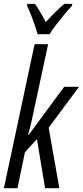

<svg xmlns="http://www.w3.org/2000/svg" viewBox="-20 -993 437 1013"><path d="M0.5 0 162.6 -759.8H233.9L154.3 -389.6Q151.4 -375 147.5 -357.9Q143.6 -340.8 138.7 -321.5Q133.8 -302.2 127.9 -280.3H130.4L318.8 -535.2H397L236.8 -319.3L293 0H217.8L174.8 -259.3L111.3 -189L72.3 0ZM178.2 -812.5Q173.8 -830.1 163.8 -859.1Q153.8 -888.2 142.6 -917Q131.3 -945.8 122.6 -962.4L124.5 -972.7H165Q171.9 -962.4 180.9 -948Q189.9 -933.6 200.4 -915.5Q210.9 -897.5 221.7 -876.5Q248 -905.3 272.7 -929.9Q297.4 -954.6 319.8 -972.7H361.3L359.9 -962.4Q343.8 -945.8 320.3 -917.7Q296.9 -889.6 274.9 -860.8Q252.9 -832 241.7 -812.5Z"/></svg>

Font: Open Sans Condensed
Style: Italic
Weight: 400
Width: 3
Italic angle: -12°
Designer: Monotype Design Team
Foundry: Monotype Imaging Inc.
Version: Version 3.000